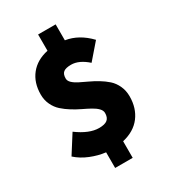

<svg xmlns="http://www.w3.org/2000/svg" viewBox="-205 -849 949 1064"><g transform="rotate(-30 270.0 -317.0)"><path d="M34.2 -65.9 107.9 -182.1Q184.1 -126 246.1 -126Q283.2 -126 299.6 -139.4Q315.9 -152.8 315.9 -182.1Q315.9 -198.2 301.8 -212.6Q287.6 -227.1 264.9 -239.5Q242.2 -252 214.6 -265.1Q187 -278.3 159.4 -295.4Q131.8 -312.5 109.1 -332.8Q86.4 -353 72.3 -382.8Q58.1 -412.6 58.1 -448.2Q58.1 -523.9 98.4 -574.2Q138.7 -624.5 211.9 -640.1V-744.1H324.2V-642.1Q407.2 -629.4 475.1 -558.1L390.1 -460Q336.4 -507.8 286.1 -507.8Q252.4 -507.8 237.3 -496.3Q222.2 -484.9 222.2 -456.1Q222.2 -440.9 236.3 -427.5Q250.5 -414.1 273.2 -402.6Q295.9 -391.1 323.5 -378.4Q351.1 -365.7 378.7 -349.1Q406.2 -332.5 429 -312.3Q451.7 -292 465.8 -261.5Q480 -231 480 -193.8Q480 -118.7 440.4 -66.4Q400.9 -14.2 324.2 3.9V109.9H211.9V9.8Q165 4.4 117.2 -14.9Q69.3 -34.2 34.2 -65.9Z"/></g></svg>

Font: Source Sans Pro Black
Style: Regular
Weight: 900
Designer: Paul D. Hunt
Foundry: Adobe Systems Incorporated
Version: Version 2.020;PS 2.0;hotconv 1.0.86;makeotf.lib2.5.63406